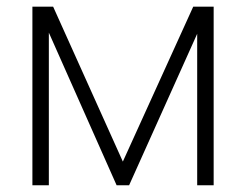

<svg xmlns="http://www.w3.org/2000/svg" viewBox="-20 -550 731 570"><path d="M553.7 -530.3H614.3V0H565.4V-449.7L363.3 0H326.2L125 -453.1V0H76.2V-530.3H137.7L344.7 -70.3Z"/></svg>

Font: Pretendard JP ExtraLight
Style: Regular
Weight: 200
Designer: Base glyphs from Inter by Rasmus Andersson; Hangeul glyphs from Noto Sans CJK(Source Han Sans) by Jang Soo-young and Kan
Foundry: Kil Hyung-jin
Version: Version 1.309